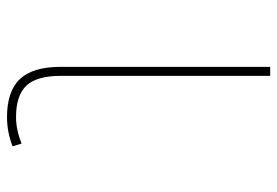

<svg xmlns="http://www.w3.org/2000/svg" viewBox="-140 -653 780 540"><g transform="rotate(90 250.0 -383.0)"><path d="M309.6 -12.7Q236.3 -12.7 202.1 -49.3Q168 -85.9 168 -163.1V-752.9H193.4V-163.1Q193.4 -96.7 220.7 -67.4Q248 -38.1 309.6 -38.1Q344.7 -38.1 383.8 -53.7L391.6 -28.3Q350.6 -12.7 309.6 -12.7Z"/></g></svg>

Font: Mgen+ 1mn thin
Style: Regular
Weight: 100
Designer: [Source Han Sans]
Ryoko NISHIZUKA  (kana & ideographs); Paul D. Hunt (Latin, Greek & Cyrillic); Wenlong ZHANG  (bopomofo
Version: Version 1.059.20150602